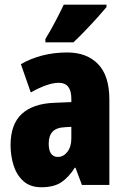

<svg xmlns="http://www.w3.org/2000/svg" viewBox="-20 -786 534 816"><path d="M266.1 -563Q348.6 -563 396.7 -513.7Q444.8 -464.4 444.8 -362.8V0H328.1L300.8 -73.2H297.9Q271 -31.2 239.5 -10.7Q208 9.8 155.8 9.8Q108.4 9.8 79.6 -16.1Q50.8 -42 37.8 -83Q24.9 -124 24.9 -168.9Q24.9 -257.8 72.5 -301.8Q120.1 -345.7 210.9 -349.1L283.2 -352.1V-366.2Q283.2 -434.1 230 -434.1Q183.6 -434.1 110.8 -393.1L68.8 -513.2Q109.4 -537.1 159.2 -550Q209 -563 266.1 -563ZM283.2 -247.1 252.9 -245.1Q187 -242.2 187 -175.8Q187 -119.1 226.1 -119.1Q250 -119.1 266.6 -140.9Q283.2 -162.6 283.2 -198.2ZM432.6 -766.1V-755.9Q418.9 -739.3 395.3 -712.9Q371.6 -686.5 344.2 -658Q316.9 -629.4 292 -606H172.9V-620.1Q196.8 -659.7 216.1 -696.5Q235.4 -733.4 251 -766.1Z"/></svg>

Font: Open Sans Condensed ExtraBold
Style: Regular
Weight: 800
Width: 3
Designer: Monotype Design Team
Foundry: Monotype Imaging Inc.
Version: Version 3.000; ttfautohint (v1.8.4)